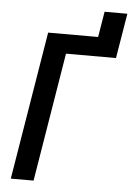

<svg xmlns="http://www.w3.org/2000/svg" viewBox="-58 -905 651 949"><g transform="rotate(5 267.5 -431.0)"><path d="M32 0 153 -735H401L422 -862H535L498 -639H250L145 0Z"/></g></svg>

Font: Iosevka Custom
Style: Bold Italic
Weight: 700
Italic angle: -9°
Designer: Belleve Invis
Foundry: Belleve Invis
Version: Version 30.3.1; ttfautohint (v1.8.3)